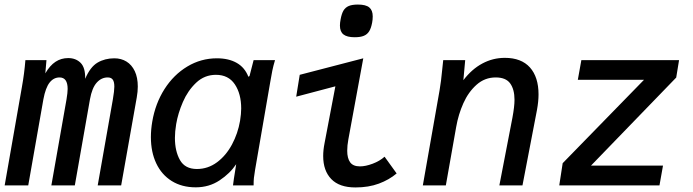

<svg xmlns="http://www.w3.org/2000/svg" viewBox="-24 -814 3044 843"><path d="M87.5 -550H180L175 -492Q195 -526.5 219.8 -542.8Q244.5 -559 275.5 -559Q309 -559 330 -538Q351 -517 350 -468Q372 -520 404.2 -539Q436.5 -558 478 -558Q508 -558 531.2 -543.8Q554.5 -529.5 567.8 -501.5Q581 -473.5 581 -434Q581 -412 576.5 -386.5L508 0H405L471.5 -377.5Q478 -415.5 478 -433.5Q478 -455 471 -464.5Q464 -474 449 -474Q421 -474 400.5 -451Q380 -428 371 -378L304.5 0H201.5L268 -377.5Q273 -407.5 273 -423.5Q273 -474 237.5 -474Q211.5 -474 193.8 -451.5Q176 -429 166.5 -378L100 0H-3.5L72 -431Q83 -492 87.5 -550Z M638.5 -212Q638.5 -245 644.5 -280Q658 -359.5 698.2 -422.8Q738.5 -486 798.5 -522Q858.5 -558 928.5 -558Q980 -558 1015.5 -537.8Q1051 -517.5 1066.5 -477L1071.5 -480L1089.5 -550H1183.5Q1176 -525 1171.5 -503.2Q1167 -481.5 1162.5 -453.5L1096 -68.5Q1092 -44.5 1090.8 -32.8Q1089.5 -21 1089.5 0H999Q1000.5 -14 1003 -29.8Q1005.5 -45.5 1008 -61L1013 -93Q986 -52.5 940 -22Q894 8.5 835.5 8.5Q774.5 8.5 730 -19.2Q685.5 -47 662 -96.8Q638.5 -146.5 638.5 -212ZM1030 -283.5Q1035 -314.5 1035 -337.5Q1035 -402 1007 -443.8Q979 -485.5 924 -485.5Q874 -485.5 837.2 -450.8Q800.5 -416 779 -366.2Q757.5 -316.5 749.5 -269Q744 -236 744 -208.5Q744 -150.5 766.2 -111.2Q788.5 -72 840.5 -72Q889 -72 928.8 -101.5Q968.5 -131 994.5 -179.5Q1020.5 -228 1030 -283.5Z M1395 -129Q1395 -155.5 1401 -185.5L1448.5 -435L1276.5 -389.5L1292 -485.5L1571 -558L1505.5 -202Q1500.5 -175.5 1500.5 -152Q1500.5 -119 1513.5 -101.2Q1526.5 -83.5 1556.5 -83.5Q1581 -83.5 1612.2 -95.2Q1643.5 -107 1664.5 -126L1717.5 -52.5Q1684.5 -24.5 1639.5 -7.8Q1594.5 9 1536.5 9Q1466 9 1430.5 -27.8Q1395 -64.5 1395 -129ZM1468.5 -702Q1468.5 -714 1471.5 -729Q1476 -754 1484.2 -767.8Q1492.5 -781.5 1507.5 -787.8Q1522.5 -794 1547.5 -794Q1582 -794 1597.2 -781.5Q1612.5 -769 1612.5 -742Q1612.5 -727.5 1610 -715Q1605.5 -690.5 1597 -676.8Q1588.5 -663 1573.5 -656.8Q1558.5 -650.5 1533.5 -650.5Q1499.5 -650.5 1484 -662.8Q1468.5 -675 1468.5 -702Z M1917.5 -507.5 1922 -550H2018.5L2010.5 -462Q2047.5 -510.5 2093.8 -535.2Q2140 -560 2192.5 -560Q2265 -560 2302.8 -517.8Q2340.5 -475.5 2340.5 -399.5Q2340.5 -368.5 2333.5 -330.5L2270 0H2168.5L2226 -298Q2235 -346.5 2235 -376Q2235 -421.5 2216 -447.8Q2197 -474 2152.5 -474Q2104.5 -474 2068.5 -442Q2032.5 -410 2010.5 -360.8Q1988.5 -311.5 1979 -257L1933.5 0H1832.5L1906 -417.5Q1913 -458 1917.5 -507.5Z M2446.5 -97.5 2803.5 -463.5H2513L2528.5 -550H2957.5L2945 -473.5L2571 -87H2887L2871.5 0H2431.5Z"/></svg>

Font: JuliaMono Medium
Style: Italic
Weight: 500
Italic angle: -9°
Monospace: yes
Designer: cormullion
Foundry: corm
Version: Version 0.054; ttfautohint (v1.8.4)